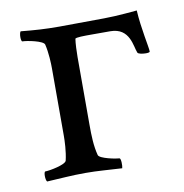

<svg xmlns="http://www.w3.org/2000/svg" viewBox="-57 -474 508 531"><g transform="rotate(-10 197.0 -208.5)"><path d="M141.6 -413.1C101.6 -413.1 74.2 -415 34.2 -418.9C29.3 -414.1 29.3 -390.6 34.2 -390.6C46.9 -390.6 91.8 -381.8 94.7 -371.1C100.6 -346.7 101.6 -316.4 101.6 -302.7V-113.3C101.6 -99.6 100.6 -69.3 94.7 -44.9C91.8 -34.2 46.9 -25.4 34.2 -25.4C29.3 -25.4 29.3 -2 34.2 2.9C74.2 1 101.6 -2 141.6 -2C178.7 -2 206.1 1 245.1 2.9C247.1 -2.9 247.1 -25.4 242.2 -25.4C234.4 -25.4 187.5 -34.2 184.6 -44.9C177.7 -71.3 176.8 -99.6 176.8 -131.8V-321.3C176.8 -335 177.7 -360.4 179.7 -372.1C180.7 -376 205.1 -376 226.6 -376H278.3C334 -376 334 -322.3 341.8 -304.7C343.8 -300.8 355.5 -298.8 365.2 -298.8C371.1 -298.8 376 -299.8 376 -301.8C376 -314.5 363.3 -368.2 360.4 -419.9C360.4 -419.9 302.7 -414.1 267.6 -414.1C233.4 -414.1 169.9 -413.1 141.6 -413.1Z"/></g></svg>

Font: Crimson
Style: Roman
Weight: 400
Version: Version 0.2